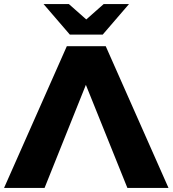

<svg xmlns="http://www.w3.org/2000/svg" viewBox="-34 -928 852 948"><path d="M595 0H798L488 -700H296L-14 0H186L390 -509ZM603 -908H478L392 -832L306 -908H181L311 -757H473Z"/></svg>

Font: Montserrat-Alt1 ExtBd
Style: Regular
Weight: 800
Designer: Differentunic
Foundry: Differentunic
Version: Version 7.222